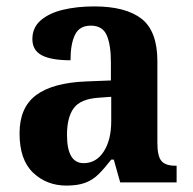

<svg xmlns="http://www.w3.org/2000/svg" viewBox="-20 -569 601 599"><path d="M187 10Q126 10 83.5 -30Q41 -70 41 -153Q41 -234 93 -272.5Q145 -311 250 -315L326 -318V-374Q326 -429 313 -459Q300 -489 263 -489Q228 -489 214 -460.5Q200 -432 200 -381Q140 -381 110.5 -396.5Q81 -412 81 -447Q81 -483 107 -505.5Q133 -528 176.5 -538.5Q220 -549 274 -549Q372 -549 421.5 -510.5Q471 -472 471 -378V-123Q471 -82 483.5 -67Q496 -52 527 -52H531V0H355L335 -71H327Q306 -44 288 -26Q270 -8 246.5 1Q223 10 187 10ZM241 -60Q280 -60 303.5 -96Q327 -132 327 -191V-267L286 -264Q231 -260 210 -231.5Q189 -203 189 -148Q189 -60 241 -60Z"/></svg>

Font: Noto Serif Khmer SemiCondensed
Style: Bold
Weight: 700
Width: 4
Designer: Danh Hong and the Monotype Design Team
Foundry: Monotype Imaging Inc.
Version: Version 2.004; ttfautohint (v1.8.4.7-5d5b)